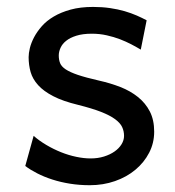

<svg xmlns="http://www.w3.org/2000/svg" viewBox="-20 -528 511 560"><path d="M251.5 -507.8Q277.8 -507.8 301 -504.4Q324.2 -501 343.5 -495.4Q362.8 -489.7 378.9 -482.7Q395 -475.6 407.7 -468.8L390.6 -383.3Q378.4 -390.6 363 -398.7Q347.7 -406.7 329.8 -413.6Q312 -420.4 291.3 -425Q270.5 -429.7 248 -429.7Q221.2 -429.7 202.6 -423.8Q184.1 -418 172.9 -408.9Q161.6 -399.9 156.5 -388.4Q151.4 -377 151.4 -366.2Q151.4 -353.5 155.3 -343.8Q159.2 -334 171.6 -325.7Q184.1 -317.4 207 -309.6Q230 -301.8 268.6 -293Q301.8 -285.6 331.1 -274.2Q360.4 -262.7 382.3 -245.1Q404.3 -227.5 417 -202.9Q429.7 -178.2 429.7 -144Q429.7 -110.8 415 -82.5Q400.4 -54.2 375 -33Q349.6 -11.7 315.4 0.2Q281.2 12.2 241.7 12.2Q211.9 12.2 184.3 7.8Q156.7 3.4 132.6 -4.4Q108.4 -12.2 88.4 -22.5Q68.4 -32.7 53.7 -43.9L78.1 -131.8Q94.7 -117.2 115.5 -105Q136.2 -92.8 158.2 -84Q180.2 -75.2 202.4 -70.6Q224.6 -65.9 244.1 -65.9Q265.6 -65.9 283.4 -71.5Q301.3 -77.1 314.2 -86.2Q327.1 -95.2 334.5 -107.2Q341.8 -119.1 341.8 -131.8Q341.8 -145.5 336.2 -157.5Q330.6 -169.4 315.7 -180.4Q300.8 -191.4 274.7 -201.7Q248.5 -211.9 207.5 -222.2Q163.1 -232.9 135 -247.6Q106.9 -262.2 91.1 -279.8Q75.2 -297.4 69.3 -317.9Q63.5 -338.4 63.5 -361.3Q63.5 -372.6 67.1 -387.7Q70.8 -402.8 79.3 -419.2Q87.9 -435.5 101.8 -451.4Q115.7 -467.3 136.7 -479.7Q157.7 -492.2 186 -500Q214.4 -507.8 251.5 -507.8Z"/></svg>

Font: Andika DR AuSIL
Style: Regular
Weight: 400
Designer: Annie Olsen & Victor Gaultney
Foundry: SIL International
Version: Version 0.003